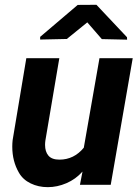

<svg xmlns="http://www.w3.org/2000/svg" viewBox="-20 -771 583 801"><path d="M382.3 -751 509.8 -615.7 510.3 -605.5 404.8 -607.9 344.2 -677.7 258.8 -608.4 147.5 -606V-617.2L304.2 -750.5ZM313.5 0 324.2 -55.2Q295.9 -23.4 257.3 -6.8Q218.8 9.8 179.2 9.8Q140.1 9.8 107.9 -5.9Q75.7 -21.5 59.1 -50.3Q31.2 -98.1 31.2 -159.2Q31.2 -172.9 32.7 -186.5L89.8 -528.3H227.5L169.4 -185.1Q168 -175.8 168 -166.5Q168 -138.2 182.1 -121.6Q196.3 -105 228 -105Q288.6 -105 329.6 -154.8L395 -528.3H533.7L441.9 0Z"/></svg>

Font: Mardoto
Style: Bold Italic
Weight: 700
Italic angle: -12°
Designer: Christian Robertson, Vahan Hovhannisyan
Foundry: Google
Version: Version 1.000